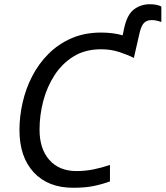

<svg xmlns="http://www.w3.org/2000/svg" viewBox="-20 -878 783 908"><path d="M326 10Q207 10 139.5 -63Q72 -136 72 -263Q72 -327 87 -393Q102 -459 132.5 -518Q163 -577 209.5 -623.5Q256 -670 318 -697Q380 -724 458 -724Q515 -724 560 -711L567 -744Q581 -809 613.5 -833.5Q646 -858 689 -858Q706 -858 720.5 -855Q735 -852 743 -847V-774Q732 -778 720.5 -780.5Q709 -783 697 -783Q675 -783 662 -770.5Q649 -758 641 -726L613 -604Q586 -618 545.5 -631.5Q505 -645 458 -645Q383 -645 328.5 -611.5Q274 -578 238 -522.5Q202 -467 184.5 -400Q167 -333 167 -265Q167 -174 213.5 -121.5Q260 -69 342 -69Q383 -69 422.5 -77Q462 -85 500 -98V-20Q461 -6 421.5 2Q382 10 326 10Z"/></svg>

Font: Manna Sans
Style: Italic
Weight: 400
Italic angle: -12°
Designer: Monotype Design Team
Foundry: Monotype Imaging Inc.
Version: Version 2.001.1; ttfautohint (v1.8.2)